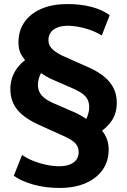

<svg xmlns="http://www.w3.org/2000/svg" viewBox="-20 -736 624 947"><path d="M273 191Q204 191 145 174.5Q86 158 48 131L89 28Q111 44 141.5 56.5Q172 69 207 76.5Q242 84 273 84Q317 84 342.5 65.5Q368 47 368 14Q368 -10 353.5 -27Q339 -44 303 -61L166 -123Q121 -144 90.5 -169.5Q60 -195 45.5 -226.5Q31 -258 31 -296Q31 -347 56.5 -388Q82 -429 131 -459L120 -423Q97 -444 84 -468Q71 -492 71 -526Q71 -585 101 -627.5Q131 -670 185 -693Q239 -716 312 -716Q379 -716 433 -701.5Q487 -687 521 -661L482 -561Q447 -583 400 -596Q353 -609 313 -609Q271 -609 245 -590.5Q219 -572 219 -538Q219 -515 234 -498Q249 -481 284 -463L421 -402Q469 -380 498.5 -354Q528 -328 542 -297.5Q556 -267 556 -229Q556 -178 531 -140.5Q506 -103 457 -73L468 -107Q490 -88 503 -60.5Q516 -33 516 1Q516 60 485.5 102.5Q455 145 401 168Q347 191 273 191ZM167 -318Q167 -298 174.5 -282.5Q182 -267 197.5 -254Q213 -241 239 -229L359 -177Q378 -167 394 -157Q410 -147 420 -137L392 -131Q407 -148 413.5 -168.5Q420 -189 420 -207Q420 -226 413.5 -241.5Q407 -257 391.5 -270Q376 -283 348 -296L229 -348Q211 -357 194.5 -367.5Q178 -378 167 -388L195 -393Q181 -377 174 -356.5Q167 -336 167 -318Z"/></svg>

Font: Nunito Sans 6pt ExtraBold
Style: Regular
Weight: 800
Version: Version 3.101;gftools[0.9.27]